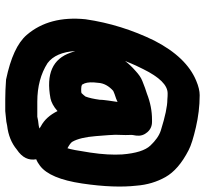

<svg xmlns="http://www.w3.org/2000/svg" viewBox="-44 -612 762 713"><g transform="rotate(90 336.5 -256.0)"><path d="M359 -312 354 -278C353 -268 351 -258 351 -246C348 -224 344 -206 339 -193C336 -189 332 -184 326 -178C323 -177 318 -177 311 -177C304 -177 299 -178 295 -180L290 -190C286 -201 285 -217 288 -239C289 -261 300 -280 318 -296L330 -301C343 -305 353 -309 359 -312ZM432 101 447 98C482 94 512 82 536 62C566 42 577 18 572 -10C580 -13 588 -18 596 -24C628 -48 650 -100 662 -181C674 -262 676 -329 670 -382C667 -422 656 -458 638 -490C620 -522 587 -551 538 -576C521 -585 492 -594 453 -603C414 -612 375 -617 334 -617C319 -617 301 -613 280 -604C222 -580 172 -528 131 -448C92 -368 65 -283 52 -193C43 -104 62 -31 110 25C140 60 195 85 276 102C304 104 328 105 349 105H393ZM170 -155C172 -150 174 -144 176 -138C199 -71 255 -46 346 -63C360 -66 376 -74 393 -89C407 -61 425 -40 450 -27C455 -24 457 -23 458 -22C457 -22 456 -22 454 -21C452 -20 449 -20 445 -19L429 -17C423 -16 418 -15 414 -14H358C302 -14 254 -27 215 -52C188 -72 173 -107 170 -155ZM484 -381C486 -397 482 -410 472 -422C462 -434 449 -440 433 -440H425C393 -440 361 -434 328 -421L307 -414C302 -412 294 -409 281 -404C268 -399 256 -390 244 -379C228 -365 216 -352 207 -340C209 -344 212 -352 216 -362C220 -372 227 -387 237 -407C267 -468 297 -498 327 -498C333 -498 341 -498 350 -497C375 -497 413 -489 464 -473C484 -467 503 -453 521 -434C539 -415 550 -380 554 -329C556 -296 554 -256 547 -210C540 -164 535 -137 531 -126C518 -133 510 -139 507 -144C496 -163 489 -193 486 -231C483 -269 481 -293 481 -304C481 -315 482 -328 482 -342C482 -356 481 -365 482 -369Z"/></g></svg>

Font: AppleStorm
Style: XbdIta
Weight: 800
Foundry: Cannot Into Space Fonts
Version: Version 1.01